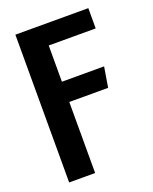

<svg xmlns="http://www.w3.org/2000/svg" viewBox="-121 -689 603 757"><g transform="rotate(-20 180.5 -310.0)"><path d="M37 -620H343V-535H146V-383H323L309 -298H146V0H37Z"/></g></svg>

Font: Smooch Sans Thin
Style: Bold
Weight: 700
Version: Version 1.010